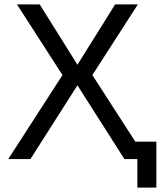

<svg xmlns="http://www.w3.org/2000/svg" viewBox="-20 -725 743 875"><path d="M547 0 332.9 -336.2 118.7 0H17.6L264.8 -382.9L57.3 -705H160.9L332.9 -430L504.7 -705H608.3L400.9 -382.9L648 0ZM606 130V0H561.3V-79.3H692.5V130Z"/></svg>

Font: TikTok Sans Light
Style: Regular
Weight: 300
Version: Version 4.000